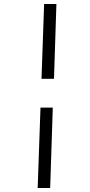

<svg xmlns="http://www.w3.org/2000/svg" viewBox="-20 -823 448 953"><path d="M186 -432 199 -803H260L248 -432ZM167 110 181 -289H242L229 110Z"/></svg>

Font: Literata 12pt
Style: Italic
Weight: 400
Italic angle: -2°
Designer: Latin by Veronika Burian and Jose Scaglione. Greek by Irene Vlachou. Cyrillic by Vera Evstafieva
Foundry: TypeTogether
Version: Version 3.002